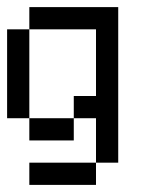

<svg xmlns="http://www.w3.org/2000/svg" viewBox="-20 -395 415 540"><path d="M62.5 -312.5V-375H125V-312.5ZM125 -312.5V-375H187.5V-312.5ZM187.5 -312.5V-375H250V-312.5ZM250 -312.5V-375H312.5V-312.5ZM250 -250V-312.5H312.5V-250ZM250 -187.5V-250H312.5V-187.5ZM250 -125V-187.5H312.5V-125ZM250 -62.5V-125H312.5V-62.5ZM250 0V-62.5H312.5V0ZM250 62.5V0H312.5V62.5ZM187.5 125V62.5H250V125ZM125 125V62.5H187.5V125ZM62.5 125V62.5H125V125ZM187.5 -62.5V-125H250V-62.5ZM125 0V-62.5H187.5V0ZM62.5 0V-62.5H125V0ZM0 -62.5V-125H62.5V-62.5ZM0 -125V-187.5H62.5V-125ZM0 -187.5V-250H62.5V-187.5ZM0 -250V-312.5H62.5V-250Z"/></svg>

Font: AprilSans
Style: Regular
Weight: 400
Designer: typesprite
Version: Version 1.001;PS 001.001;hotconv 1.0.88;makeotf.lib2.5.64775